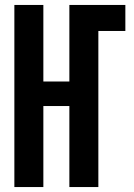

<svg xmlns="http://www.w3.org/2000/svg" viewBox="-20 -755 540 775"><path d="M38 0V-735H155V-426H260V-735H486V-630H377V0H260V-327H155V0Z"/></svg>

Font: Iosevka SS04 Extrabold
Style: Regular
Weight: 800
Monospace: yes
Designer: Belleve Invis
Foundry: Belleve Invis
Version: Version 19.0.0; ttfautohint (v1.8.4)